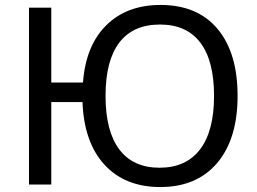

<svg xmlns="http://www.w3.org/2000/svg" viewBox="-20 -745 1039 775"><path d="M627 10Q485 10 402 -80Q319 -170 313 -333H187V0H97V-714H187V-412H315Q326 -561 409 -643Q492 -725 628 -725Q777 -725 858 -628.5Q939 -532 939 -358Q939 -184 856.5 -87Q774 10 627 10ZM624 -68Q731 -68 787.5 -142Q844 -216 844 -358Q844 -500 788.5 -573Q733 -646 626 -646Q517 -646 461.5 -573Q406 -500 406 -358Q406 -216 461.5 -142Q517 -68 624 -68Z"/></svg>

Font: Noto Sans Historical
Style: Regular
Weight: 400
Designer: Monotype Design Team
Foundry: Monotype Imaging Inc.
Version: Version 2.013; ttfautohint (v1.8.4.7-5d5b)